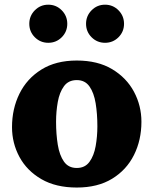

<svg xmlns="http://www.w3.org/2000/svg" viewBox="-20 -802 670 839"><path d="M32.5 -246.5Q32.5 -326.5 65 -392.5Q97.5 -458.5 160.8 -498Q224 -537.5 315.5 -537.5Q407 -537.5 470 -499.8Q533 -462 565.5 -401Q598 -340 598 -270Q598 -190 565.5 -124.8Q533 -59.5 470 -21Q407 17.5 315.5 17.5Q224 17.5 160.8 -19.2Q97.5 -56 65 -116.2Q32.5 -176.5 32.5 -246.5ZM225 -270Q225 -215.5 232.5 -169.5Q240 -123.5 259.5 -95.8Q279 -68 315.5 -68Q351.5 -68 371 -94.8Q390.5 -121.5 398 -163.5Q405.5 -205.5 405.5 -250Q405.5 -304.5 398 -350.5Q390.5 -396.5 371 -424.2Q351.5 -452 315.5 -452Q279 -452 259.5 -425.2Q240 -398.5 232.5 -356.5Q225 -314.5 225 -270ZM439 -615Q404.5 -615 380.2 -639.2Q356 -663.5 356 -698Q356 -732.5 380.2 -757Q404.5 -781.5 439 -781.5Q473.5 -781.5 497.8 -757Q522 -732.5 522 -698Q522 -663.5 497.8 -639.2Q473.5 -615 439 -615ZM191 -615Q156.5 -615 132.2 -639.2Q108 -663.5 108 -698Q108 -732.5 132.2 -757Q156.5 -781.5 191 -781.5Q225.5 -781.5 249.8 -757Q274 -732.5 274 -698Q274 -663.5 249.8 -639.2Q225.5 -615 191 -615Z"/></svg>

Font: Besley* Heavy
Style: Regular
Weight: 800
Designer: Owen Earl
Foundry: indestructible type*
Version: Version 3.000; ttfautohint (v1.8.3)